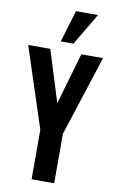

<svg xmlns="http://www.w3.org/2000/svg" viewBox="-112 -1123 711 1181"><g transform="rotate(10 243.5 -533.0)"><path d="M203.1 -866.2 263.2 -1065.9H400.9L282.2 -866.2ZM173.8 0V-309.1L9.8 -810.1H147.9L248 -488.8L341.8 -810.1H477.1L314.9 -309.1V0Z"/></g></svg>

Font: Oswald Medium
Style: Regular
Weight: 500
Designer: Vernon Adams
Foundry: Vernon Adams
Version: Version 4.103